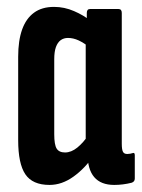

<svg xmlns="http://www.w3.org/2000/svg" viewBox="-20 -517 401 543"><path d="M120.1 6Q71.9 6 51.6 -24.2Q31.4 -54.3 31.4 -120.7V-356.6Q31.4 -402.3 42.6 -433.6Q53.8 -464.8 76.2 -481.1Q98.5 -497.5 132.9 -497.5Q162.1 -497.5 189.4 -485.6Q216.8 -473.8 236.3 -457.9L232.6 -383.6Q217.5 -395.6 202.4 -402.7Q187.2 -409.7 172.3 -409.7Q160.4 -409.7 151.6 -403.4Q142.9 -397 138.1 -383.8Q133.4 -370.6 133.4 -349.2V-137.4Q133.4 -107.8 140.2 -96.8Q147.1 -85.8 164 -85.8Q181.4 -85.8 198.6 -99.6Q215.7 -113.4 231.1 -136.5L245.3 -77.7Q220.5 -40.8 187.7 -17.4Q155 6 120.1 6ZM303.1 6Q227.6 6 227.6 -82.2V-99.3L222.4 -106.3V-417.9L225.5 -442.9V-480.5Q225.5 -491.5 234.8 -491.5H315.1Q324.4 -491.5 324.4 -480.5V-110.5Q324.4 -94.2 327.7 -87.8Q330.9 -81.5 339.9 -81.5Q344.2 -81.5 348.2 -82.3Q352.2 -83.1 355.4 -84.1Q361.2 -86.3 361.2 -77.9V-11.9Q361.2 -3.2 352.3 -0.2Q327.5 6 303.1 6Z"/></svg>

Font: Sofia Sans Extra Condensed
Style: Regular
Weight: 400
Designer: Botio Nikoltchev, Ani Petrova
Foundry: lettersoup
Version: Version 4.101